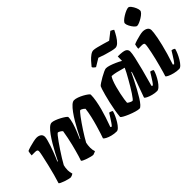

<svg xmlns="http://www.w3.org/2000/svg" viewBox="-40 -1297 1834 1834"><g transform="rotate(-45 876.5 -380.0)"><path d="M158 0Q147 0 127.5 -5Q108 -10 87.5 -17Q67 -24 52 -31.5Q37 -39 35 -44Q47 -80 61 -132Q75 -184 88 -239Q101 -294 110 -337Q113 -352 115 -362Q117 -372 118 -380Q119 -388 119 -393Q119 -404 111.5 -408.5Q104 -413 88 -413H41Q41 -426 44 -441Q47 -456 49 -464Q63 -471 92 -479.5Q121 -488 149.5 -494Q178 -500 192 -500Q220 -500 238.5 -487Q257 -474 257 -448Q257 -435 250 -408.5Q243 -382 232.5 -350Q222 -318 210 -287Q198 -256 188 -232Q178 -208 173 -199L178 -195Q195 -230 216.5 -270.5Q238 -311 262 -351.5Q286 -392 310 -425.5Q334 -459 356.5 -479.5Q379 -500 397 -500Q413 -500 437.5 -491Q462 -482 486.5 -469Q511 -456 528.5 -443.5Q546 -431 548 -425Q548 -392 535.5 -350.5Q523 -309 506.5 -269Q490 -229 477 -199L481 -195Q498 -230 519.5 -271Q541 -312 565 -352.5Q589 -393 613.5 -426.5Q638 -460 660 -480Q682 -500 700 -500Q719 -500 744 -491Q769 -482 793 -469Q817 -456 833.5 -443.5Q850 -431 851 -425Q851 -388 843 -343.5Q835 -299 823 -254Q811 -209 798 -170.5Q785 -132 775.5 -105.5Q766 -79 764 -73L776 -66Q786 -75 800 -95.5Q814 -116 828.5 -139Q843 -162 853 -178Q861 -178 873.5 -173Q886 -168 889 -163Q883 -141 870.5 -113.5Q858 -86 842 -60Q826 -34 809 -17Q792 0 777 0Q746 0 714.5 -8Q683 -16 662 -27.5Q641 -39 638 -47Q643 -60 654 -94Q665 -128 678.5 -174Q692 -220 703.5 -270Q715 -320 720 -364Q713 -372 704 -378Q695 -384 687.5 -387.5Q680 -391 676 -391Q672 -391 660.5 -378Q649 -365 632.5 -343Q616 -321 597 -293.5Q578 -266 559 -237Q540 -208 523.5 -180.5Q507 -153 495 -131Q492 -119 490 -102.5Q488 -86 488 -69Q488 -53 490.5 -39.5Q493 -26 497 -15Q496 -12 482.5 -7.5Q469 -3 462 0Q451 0 431.5 -5Q412 -10 391 -17Q370 -24 355 -31.5Q340 -39 338 -44Q345 -63 353.5 -91.5Q362 -120 370.5 -151.5Q379 -183 386 -211Q395 -248 403 -287Q411 -326 417 -364Q409 -373 400 -379Q391 -385 384 -388Q377 -391 373 -391Q368 -391 352.5 -372.5Q337 -354 316 -324Q295 -294 271.5 -259Q248 -224 227 -190Q206 -156 192 -130Q189 -119 186.5 -103Q184 -87 184 -69Q184 -56 186.5 -43Q189 -30 193 -15Q186 -10 176 -5.5Q166 -1 158 0Z M1086 0Q1068 0 1037.5 -9Q1007 -18 975.5 -31Q944 -44 922 -56.5Q900 -69 898 -75Q901 -112 908.5 -155.5Q916 -199 926 -243Q936 -287 946 -324Q956 -361 964 -385.5Q972 -410 975 -414Q980 -421 1001 -435Q1022 -449 1048.5 -464Q1075 -479 1098 -489.5Q1121 -500 1131 -500Q1150 -500 1176.5 -491.5Q1203 -483 1232.5 -470Q1262 -457 1290 -441L1291 -500Q1362 -500 1385.5 -487.5Q1409 -475 1409 -448Q1409 -425 1398 -374Q1387 -323 1367.5 -247.5Q1348 -172 1320 -73L1331 -66Q1342 -76 1355.5 -96Q1369 -116 1383 -139Q1397 -162 1407 -178Q1416 -178 1428 -173Q1440 -168 1442 -163Q1437 -142 1424 -114.5Q1411 -87 1393.5 -60.5Q1376 -34 1357.5 -17Q1339 0 1323 0Q1294 0 1264 -8Q1234 -16 1213.5 -26.5Q1193 -37 1190 -44L1238 -177Q1245 -196 1251 -212.5Q1257 -229 1264.5 -249.5Q1272 -270 1282 -301L1277 -304Q1261 -270 1240.5 -229Q1220 -188 1198 -147.5Q1176 -107 1155 -73.5Q1134 -40 1116 -20Q1098 0 1086 0ZM1091 -100Q1096 -100 1108 -115.5Q1120 -131 1137 -156Q1154 -181 1172 -212Q1190 -243 1208 -274Q1226 -305 1240 -332Q1254 -359 1262 -377Q1209 -392 1178 -399.5Q1147 -407 1117 -409Q1107 -397 1096 -369Q1085 -341 1075 -304.5Q1065 -268 1057.5 -231.5Q1050 -195 1045.5 -166Q1041 -137 1041 -124Q1051 -115 1066.5 -107.5Q1082 -100 1091 -100ZM1333 -573Q1317 -573 1285 -580.5Q1253 -588 1216.5 -599.5Q1180 -611 1151 -622L1072 -574Q1065 -579 1055 -586.5Q1045 -594 1043 -605Q1061 -628 1082.5 -651.5Q1104 -675 1126.5 -691Q1149 -707 1168 -707Q1184 -707 1214 -699.5Q1244 -692 1278 -682Q1312 -672 1339 -664L1414 -723Q1419 -719 1429 -715.5Q1439 -712 1447 -703Q1433 -674 1414.5 -643.5Q1396 -613 1375 -593Q1354 -573 1333 -573Z M1621 0Q1589 0 1557 -8Q1525 -16 1503 -26.5Q1481 -37 1478 -44Q1484 -61 1492 -89.5Q1500 -118 1509.5 -153Q1519 -188 1528 -224.5Q1537 -261 1544 -295Q1551 -329 1555.5 -354.5Q1560 -380 1560 -393Q1560 -405 1551.5 -409Q1543 -413 1529 -413H1482Q1482 -427 1485 -441.5Q1488 -456 1490 -464Q1504 -471 1531.5 -479.5Q1559 -488 1586 -494Q1613 -500 1625 -500Q1657 -500 1677 -487Q1697 -474 1697 -448Q1697 -435 1694 -411Q1691 -387 1684.5 -353Q1678 -319 1667.5 -276.5Q1657 -234 1642.5 -183Q1628 -132 1608 -73L1619 -66Q1630 -76 1643.5 -96Q1657 -116 1671 -139Q1685 -162 1695 -178Q1705 -178 1716.5 -173Q1728 -168 1730 -163Q1725 -142 1713 -114.5Q1701 -87 1685 -60.5Q1669 -34 1652.5 -17Q1636 0 1621 0ZM1630 -575Q1618 -575 1602 -593Q1586 -611 1574 -634.5Q1562 -658 1562 -674Q1562 -686 1577.5 -700.5Q1593 -715 1615.5 -729Q1638 -743 1659 -751.5Q1680 -760 1691 -760Q1704 -760 1718.5 -741.5Q1733 -723 1743 -699.5Q1753 -676 1753 -660Q1753 -647 1738.5 -632.5Q1724 -618 1703 -605Q1682 -592 1662 -583.5Q1642 -575 1630 -575Z"/></g></svg>

Font: Texturina Medium 12pt Black
Style: Italic
Weight: 900
Italic angle: -11°
Version: Version 1.002